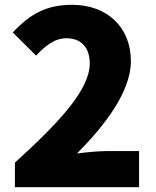

<svg xmlns="http://www.w3.org/2000/svg" viewBox="-20 -778 649 798"><path d="M42 0H558V-150H422C388 -150 337 -145 300 -140C414 -255 524 -396 524 -524C524 -666 424 -758 280 -758C174 -758 106 -721 33 -643L130 -547C166 -585 205 -619 256 -619C316 -619 353 -582 353 -514C353 -406 228 -271 42 -102Z"/></svg>

Font: ChiuKong Gothic MN Heavy
Style: Regular
Weight: 900
Designer: Ryoko NISHIZUKA 西塚涼子 (kana, bopomofo & ideographs); Paul D. Hunt (Latin, Greek & Cyrillic); Sandoll Communications 산돌커뮤니
Foundry: Adobe
Version: Version 1.300